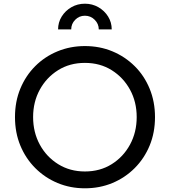

<svg xmlns="http://www.w3.org/2000/svg" viewBox="-20 -1006 918 1038"><path d="M439 12Q519 12 587.5 -16.5Q656 -45 708 -97Q760 -149 789 -219Q818 -289 818 -373Q818 -456 789 -526.5Q760 -597 708 -648.5Q656 -700 587.5 -728.5Q519 -757 439 -757Q360 -757 291 -728.5Q222 -700 170.5 -648.5Q119 -597 90 -527Q61 -457 61 -373Q61 -289 90 -219Q119 -149 171 -97Q223 -45 291.5 -16.5Q360 12 439 12ZM439 -79Q358 -79 294.5 -118.5Q231 -158 195 -224.5Q159 -291 159 -373Q159 -455 195 -521Q231 -587 294 -626.5Q357 -666 439 -666Q521 -666 584 -626.5Q647 -587 683 -521Q719 -455 719 -373Q719 -291 683 -224.5Q647 -158 584 -118.5Q521 -79 439 -79ZM294 -847H365Q365 -877 386.5 -899Q408 -921 439 -921Q470 -921 492 -899Q514 -877 514 -847H584Q584 -885 564.5 -916.5Q545 -948 512 -967Q479 -986 439 -986Q399 -986 366 -967Q333 -948 313.5 -916.5Q294 -885 294 -847Z"/></svg>

Font: Plus Jakarta Sans Medium
Style: Regular
Weight: 500
Designer: Gumpita Rahayu
Foundry: Tokotype
Version: Version 2.004; ttfautohint (v1.8.3)